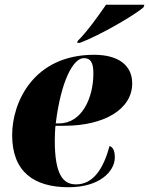

<svg xmlns="http://www.w3.org/2000/svg" viewBox="-20 -776 626 806"><path d="M306 -604 304 -596H315C401 -628 551 -716 583 -746L586 -756H425C395 -712 344 -641 306 -604ZM268 10C400 10 462 -58 462 -115C462 -147 452 -159 440 -163C414 -68 372 -2 299 -2C243 -2 210 -46 210 -186C210 -195 211 -236 213 -248H250C415 -248 535 -316 535 -426C535 -501 478 -546 375 -546C121 -546 31 -347 31 -209C31 -56 121 10 268 10ZM228 -258H214C236 -436 287 -532 332 -532C360 -532 372 -514 372 -468C372 -365 324 -258 228 -258Z"/></svg>

Font: Noto Serif Display SemiCondensed Black
Style: Italic
Weight: 900
Width: 4
Italic angle: -12°
Designer: Monotype Design Team
Foundry: Monotype Imaging Inc.
Version: Version 2.009